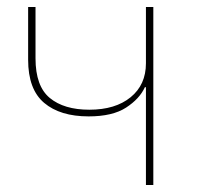

<svg xmlns="http://www.w3.org/2000/svg" viewBox="-20 -526 561 546"><path d="M395 0V-278H392Q377 -245 338.5 -220Q300 -195 232 -195Q151 -195 105.5 -233.5Q60 -272 60 -356V-506H81V-360Q81 -281 121.5 -247.5Q162 -214 234 -214Q308 -214 351.5 -249.5Q395 -285 395 -346V-506H416V0Z"/></svg>

Font: IBM Plex Sans Thin
Style: Regular
Weight: 250
Designer: Mike Abbink, Paul van der Laan, Pieter van Rosmalen
Foundry: Bold Monday
Version: Version 3.201